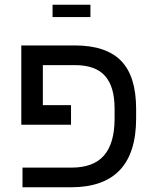

<svg xmlns="http://www.w3.org/2000/svg" viewBox="-20 -791 650 811"><path d="M464 -333Q464 -425 423.5 -470.5Q383 -516 296 -516H161V-347H280V-264H70V-599H297Q428 -599 491.5 -534Q555 -469 555 -331V-291Q555 0 280 0H75V-83H282Q375 -83 419.5 -134.5Q464 -186 464 -290ZM202 -719V-771H362V-719Z"/></svg>

Font: Noto Sans Hebrew Droid
Style: Regular
Weight: 400
Designer: Monotype Design Team
Foundry: Monotype Imaging Inc.
Version: Version 1.100